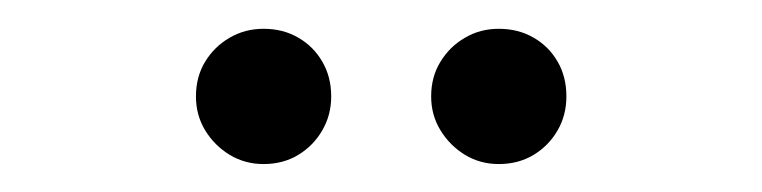

<svg xmlns="http://www.w3.org/2000/svg" viewBox="-20 -610 540 136"><path d="M166.7 -493.8Q153.5 -493.8 142.7 -500.3Q131.9 -506.9 125.3 -517.7Q118.8 -528.5 118.8 -541.7Q118.8 -555.6 125.3 -566.3Q131.9 -577.1 142.7 -583.3Q153.5 -589.6 166.7 -589.6Q180.6 -589.6 191.3 -583.3Q202.1 -577.1 208.3 -566.3Q214.6 -555.6 214.6 -541.7Q214.6 -528.5 208.3 -517.7Q202.1 -506.9 191.3 -500.3Q180.6 -493.8 166.7 -493.8ZM333.3 -493.8Q320.1 -493.8 309.4 -500.3Q298.6 -506.9 292 -517.7Q285.4 -528.5 285.4 -541.7Q285.4 -555.6 292 -566.3Q298.6 -577.1 309.4 -583.3Q320.1 -589.6 333.3 -589.6Q347.2 -589.6 358 -583.3Q368.8 -577.1 375 -566.3Q381.2 -555.6 381.2 -541.7Q381.2 -528.5 375 -517.7Q368.8 -506.9 358 -500.3Q347.2 -493.8 333.3 -493.8Z"/></svg>

Font: Afacad Flux
Style: Regular
Weight: 400
Designer: Kristian Moeller
Foundry: Dicotype
Version: Version 1.100